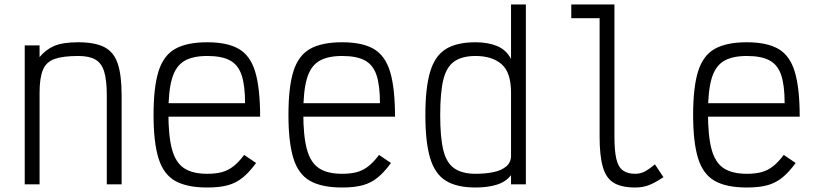

<svg xmlns="http://www.w3.org/2000/svg" viewBox="-20 -820 3640 854"><path d="M90 0V-618H156V-566Q184 -600 222 -616Q260 -632 328 -632Q402 -632 444 -610.5Q486 -589 503.5 -537.5Q521 -486 521 -396V0H455V-396Q455 -463 443.5 -501Q432 -539 404.5 -555Q377 -571 328 -571Q261 -571 223.5 -558Q186 -545 171 -509.5Q156 -474 156 -407V0Z M902 14Q811 14 759 -15.5Q707 -45 685 -116Q663 -187 663 -309Q663 -432 685 -502.5Q707 -573 759 -602.5Q811 -632 902 -632Q992 -632 1043 -602Q1094 -572 1115.5 -499.5Q1137 -427 1137 -301H692V-361H1070Q1070 -441 1054.5 -486.5Q1039 -532 1002.5 -551.5Q966 -571 902 -571Q836 -571 798.5 -548Q761 -525 745 -470Q729 -415 729 -318Q729 -215 745 -156Q761 -97 798.5 -72Q836 -47 902 -47Q940 -47 967.5 -54.5Q995 -62 1018.5 -80.5Q1042 -99 1066 -131L1119 -95Q1089 -54 1059.5 -30Q1030 -6 993 4Q956 14 902 14Z M1502 14Q1411 14 1359 -15.5Q1307 -45 1285 -116Q1263 -187 1263 -309Q1263 -432 1285 -502.5Q1307 -573 1359 -602.5Q1411 -632 1502 -632Q1592 -632 1643 -602Q1694 -572 1715.5 -499.5Q1737 -427 1737 -301H1292V-361H1670Q1670 -441 1654.5 -486.5Q1639 -532 1602.5 -551.5Q1566 -571 1502 -571Q1436 -571 1398.5 -548Q1361 -525 1345 -470Q1329 -415 1329 -318Q1329 -215 1345 -156Q1361 -97 1398.5 -72Q1436 -47 1502 -47Q1540 -47 1567.5 -54.5Q1595 -62 1618.5 -80.5Q1642 -99 1666 -131L1719 -95Q1689 -54 1659.5 -30Q1630 -6 1593 4Q1556 14 1502 14Z M2095 14Q2011 14 1962.5 -16.5Q1914 -47 1893 -117.5Q1872 -188 1872 -308Q1872 -429 1893 -500Q1914 -571 1962.5 -601.5Q2011 -632 2095 -632Q2150 -632 2190.5 -615.5Q2231 -599 2253 -558V-800H2319V0H2253V-41Q2230 -11 2189.5 1.5Q2149 14 2095 14ZM2095 -47Q2140 -47 2175.5 -54.5Q2211 -62 2232 -80Q2253 -98 2253 -127V-409Q2253 -498 2211 -534.5Q2169 -571 2095 -571Q2036 -571 2001 -547Q1966 -523 1952 -466Q1938 -409 1938 -308Q1938 -208 1952 -151.5Q1966 -95 2001 -71Q2036 -47 2095 -47Z M2805 14Q2745 14 2710.5 -6.5Q2676 -27 2661.5 -77Q2647 -127 2647 -212V-739H2521V-800H2713V-212Q2713 -149 2721.5 -113Q2730 -77 2750.5 -62Q2771 -47 2805 -47Q2827 -47 2845.5 -56Q2864 -65 2893 -89L2931 -32Q2892 -6 2865 4Q2838 14 2805 14Z M3302 14Q3211 14 3159 -15.5Q3107 -45 3085 -116Q3063 -187 3063 -309Q3063 -432 3085 -502.5Q3107 -573 3159 -602.5Q3211 -632 3302 -632Q3392 -632 3443 -602Q3494 -572 3515.5 -499.5Q3537 -427 3537 -301H3092V-361H3470Q3470 -441 3454.5 -486.5Q3439 -532 3402.5 -551.5Q3366 -571 3302 -571Q3236 -571 3198.5 -548Q3161 -525 3145 -470Q3129 -415 3129 -318Q3129 -215 3145 -156Q3161 -97 3198.5 -72Q3236 -47 3302 -47Q3340 -47 3367.5 -54.5Q3395 -62 3418.5 -80.5Q3442 -99 3466 -131L3519 -95Q3489 -54 3459.5 -30Q3430 -6 3393 4Q3356 14 3302 14Z"/></svg>

Font: Victor Mono Light
Style: Regular
Weight: 300
Monospace: yes
Designer: Rune Bjørnerås
Version: Version 1.561;gftools[0.9.30]